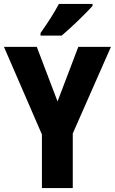

<svg xmlns="http://www.w3.org/2000/svg" viewBox="-20 -951 581 971"><path d="M448 -921V-931H278C254 -886 219 -832 185 -784V-771H292C341 -812 416 -885 448 -921ZM271 -438 166 -714H0L192 -271V0H348V-276L541 -714H376Z"/></svg>

Font: Noto Sans Malayalam Condensed ExtraBold
Style: Regular
Weight: 800
Width: 3
Designer: Jelle Bosma - Monotype Design Team
Foundry: Monotype Imaging Inc.
Version: Version 2.104